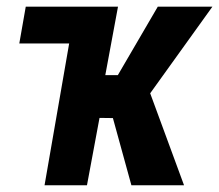

<svg xmlns="http://www.w3.org/2000/svg" viewBox="-20 -548 648 568"><path d="M314 -198.7 368.7 0H524.4L424.3 -272L608.4 -528.3H446.8L328.6 -325.7H291.5L329.1 -528.3H56.2L37.1 -419.4H184.6L111.8 0H237.3L274.4 -199.2Z"/></svg>

Font: Roboto Mono SemiBold
Style: Italic
Weight: 600
Italic angle: -10°
Monospace: yes
Designer: Google
Version: Version 3.000